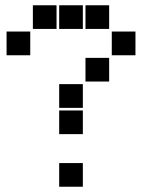

<svg xmlns="http://www.w3.org/2000/svg" viewBox="-20 -715 640 730"><path d="M106 -695Q105 -695 105 -695Q105 -695 105 -694V-606Q105 -605 105 -605Q105 -605 106 -605H194Q195 -605 195 -605Q195 -605 195 -606V-694Q195 -695 195 -695Q195 -695 194 -695ZM206 -695Q205 -695 205 -695Q205 -695 205 -694V-606Q205 -605 205 -605Q205 -605 206 -605H294Q295 -605 295 -605Q295 -605 295 -606V-694Q295 -695 295 -695Q295 -695 294 -695ZM306 -695Q305 -695 305 -695Q305 -695 305 -694V-606Q305 -605 305 -605Q305 -605 306 -605H394Q395 -605 395 -605Q395 -605 395 -606V-694Q395 -695 395 -695Q395 -695 394 -695ZM6 -595Q5 -595 5 -595Q5 -595 5 -594V-506Q5 -505 5 -505Q5 -505 6 -505H94Q95 -505 95 -505Q95 -505 95 -506V-594Q95 -595 95 -595Q95 -595 94 -595ZM406 -595Q405 -595 405 -595Q405 -595 405 -594V-506Q405 -505 405 -505Q405 -505 406 -505H494Q495 -505 495 -505Q495 -505 495 -506V-594Q495 -595 495 -595Q495 -595 494 -595ZM306 -495Q305 -495 305 -495Q305 -495 305 -494V-406Q305 -405 305 -405Q305 -405 306 -405H394Q395 -405 395 -405Q395 -405 395 -406V-494Q395 -495 395 -495Q395 -495 394 -495ZM206 -395Q205 -395 205 -395Q205 -395 205 -394V-306Q205 -305 205 -305Q205 -305 206 -305H294Q295 -305 295 -305Q295 -305 295 -306V-394Q295 -395 295 -395Q295 -395 294 -395ZM206 -295Q205 -295 205 -295Q205 -295 205 -294V-206Q205 -205 205 -205Q205 -205 206 -205H294Q295 -205 295 -205Q295 -205 295 -206V-294Q295 -295 295 -295Q295 -295 294 -295ZM206 -95Q205 -95 205 -95Q205 -95 205 -94V-6Q205 -5 205 -5Q205 -5 206 -5H294Q295 -5 295 -5Q295 -5 295 -6V-94Q295 -95 295 -95Q295 -95 294 -95Z"/></svg>

Font: Doto Black
Style: Regular
Weight: 900
Version: Version 1.000